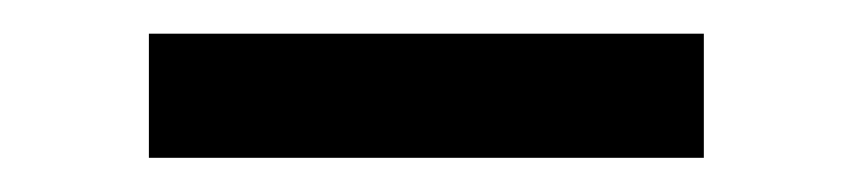

<svg xmlns="http://www.w3.org/2000/svg" viewBox="-20 -310 506 114"><path d="M397.9 -216.3H68.4V-290H397.9Z"/></svg>

Font: Vazirmatn RD
Style: Regular
Weight: 400
Designer: Saber Rastikerdar
Foundry: Saber Rastikerdar
Version: Version 32.102